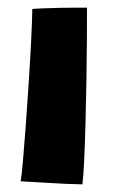

<svg xmlns="http://www.w3.org/2000/svg" viewBox="-20 -479 330 502"><path d="M195.5 3Q182.5 3 154.2 1.8Q126 0.5 93.5 -1.5Q61 -3.5 34 -5Q36.5 -18 40 -58Q43.5 -98 47.5 -152.5Q51.5 -207 55.2 -265.2Q59 -323.5 61.5 -374Q64 -424.5 64.5 -455.5Q73.5 -456.5 93.5 -457.2Q113.5 -458 136.5 -458.5Q159.5 -459 179 -459Q198.5 -459 207.5 -459Q207.5 -428 207.2 -377.8Q207 -327.5 206 -269.5Q205 -211.5 203.5 -156Q202 -100.5 200 -58Q198 -15.5 195.5 3Z"/></svg>

Font: Grandstander
Style: Bold
Weight: 700
Designer: Tyler Finck
Foundry: Etcetera Type Co
Version: Version 1.200; ttfautohint (v1.8.3)